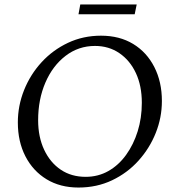

<svg xmlns="http://www.w3.org/2000/svg" viewBox="-20 -831 806 861"><path d="M332 10Q250 10 189 -27Q128 -64 94 -130Q60 -196 60 -282Q60 -357 88 -427Q116 -497 166.5 -552Q217 -607 285 -639Q353 -671 433 -671Q516 -671 577 -634Q638 -597 672 -530.5Q706 -464 706 -378Q706 -304 678.5 -235Q651 -166 601 -110.5Q551 -55 482.5 -22.5Q414 10 332 10ZM364 -38Q420 -38 466 -64Q512 -90 545.5 -136.5Q579 -183 597.5 -242.5Q616 -302 616 -370Q616 -446 589.5 -503Q563 -560 515.5 -592.5Q468 -625 406 -625Q332 -625 274 -580.5Q216 -536 183.5 -460.5Q151 -385 151 -292Q151 -217 178 -159.5Q205 -102 252.5 -70Q300 -38 364 -38ZM332 -767 340 -811H593L584 -767Z"/></svg>

Font: Spectral SC
Style: Italic
Weight: 400
Italic angle: -10°
Designer: Jean-Baptiste Levee
Foundry: Production Type
Version: Version 2.001